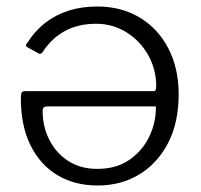

<svg xmlns="http://www.w3.org/2000/svg" viewBox="-20 -560 619 590"><path d="M460 -295Q460 -347 435.5 -390.5Q411 -434 369 -460.5Q327 -487 275 -487Q221 -487 180 -465Q139 -443 111 -400Q108 -396 105 -395Q102 -394 98 -396L64 -415Q56 -419 63 -427Q88 -466 120 -490.5Q152 -515 191.5 -527.5Q231 -540 279 -540Q353 -540 409.5 -506Q466 -472 497.5 -411Q529 -350 529 -270Q529 -183 496.5 -120.5Q464 -58 408 -24Q352 10 280 10Q209 10 156 -22Q103 -54 73.5 -114Q44 -174 44 -259Q44 -266 45.5 -273Q47 -280 58 -280H453Q457 -280 458.5 -284.5Q460 -289 460 -295ZM128 -233Q118 -233 114.5 -230Q111 -227 111 -219Q111 -171 131.5 -130.5Q152 -90 189.5 -65.5Q227 -41 279 -41Q338 -41 378.5 -69.5Q419 -98 439.5 -142Q460 -186 459 -233Z"/></svg>

Font: Libre Franklin Light
Style: Regular
Weight: 300
Designer: Pablo Impallari, Rodrigo Fuenzalida, Nhung Nguyen
Foundry: Impallari Type
Version: Version 3.000